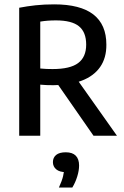

<svg xmlns="http://www.w3.org/2000/svg" viewBox="-20 -622 569 880"><path d="M68 0V-586.5Q104 -593.5 143.2 -597.8Q182.5 -602 228.5 -602Q348 -602 407.8 -555.8Q467.5 -509.5 467.5 -417.5Q468 -356.5 439 -315Q410 -273.5 355.2 -252.5Q300.5 -231.5 225 -231.5Q210 -231.5 193.8 -232Q177.5 -232.5 164.5 -234V0ZM408.5 0 217 -275.5H321L516 0ZM221 -305.5Q301.5 -305.5 338.2 -333Q375 -360.5 375 -417.5Q375 -474.5 342 -501.5Q309 -528.5 236.5 -528.5Q216 -528.5 199 -527.2Q182 -526 164.5 -523V-308Q181 -306.5 193.2 -306Q205.5 -305.5 221 -305.5ZM250 237.5Q264 207 269.2 185.2Q274.5 163.5 274.5 142L291.5 167H282.5Q253 167 237.8 154.2Q222.5 141.5 222.5 121Q222.5 100.5 237.2 88.2Q252 76 281.5 76Q312 76 327.2 91.5Q342.5 107 342.5 136.5Q342.5 159.5 334 187Q325.5 214.5 311.5 237.5Z"/></svg>

Font: Encode Sans SC Condensed Medium
Style: Regular
Weight: 500
Width: 3
Designer: Multiple Designers
Foundry: Impallari Type
Version: Version 3.002